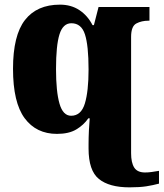

<svg xmlns="http://www.w3.org/2000/svg" viewBox="-20 -566 704 826"><path d="M537 240Q450 240 405.5 204Q361 168 361 73V54Q361 26 362.5 -5Q364 -36 366 -57H360Q340 -28 308 -9Q276 10 225 10Q136 10 86 -57.5Q36 -125 36 -270Q36 -414 87.5 -480Q139 -546 238 -546Q286 -546 321.5 -522.5Q357 -499 378 -458H384L404 -536H623V-477H619Q589 -477 566.5 -465Q544 -453 544 -407V93Q544 134 557.5 155Q571 176 604 176Q618 176 632 174Q646 172 664 169V224Q638 231 609.5 235.5Q581 240 537 240ZM286 -68Q329 -68 345 -120.5Q361 -173 361 -267Q361 -370 345.5 -418Q330 -466 287 -466Q251 -466 236 -418.5Q221 -371 221 -269Q221 -172 236 -120Q251 -68 286 -68Z"/></svg>

Font: Noto Serif SemiCondensed Black
Style: Regular
Weight: 900
Width: 4
Designer: Monotype Design Team
Foundry: Monotype Imaging Inc.
Version: Version 2.014; ttfautohint (v1.8.4.7-5d5b)